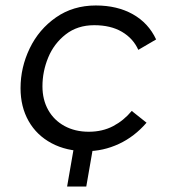

<svg xmlns="http://www.w3.org/2000/svg" viewBox="-20 -545 616 701"><path d="M55 -223Q55 -299 88.5 -368.5Q122 -438 184.5 -481.5Q247 -525 330 -525Q408 -525 465 -493Q522 -461 550 -401L485 -363Q466 -405 425 -429Q384 -453 324 -453Q263 -453 220 -419.5Q177 -386 156 -335Q135 -284 135 -230Q135 -181 156 -143.5Q177 -106 215.5 -85Q254 -64 304 -64Q354 -64 393 -84.5Q432 -105 461 -140L515 -97Q471 -46 414 -19.5Q357 7 295 7Q223 7 168.5 -22Q114 -51 84.5 -103Q55 -155 55 -223ZM254 -31H324L295 136H225Z"/></svg>

Font: Fixel Italic Variable Display Thin
Style: Italic
Weight: 100
Italic angle: -10°
Designer: AlfaBravo + MacPaw
Foundry: Kyrylo Tkachov, Marchela Mozhyna, Serhii Makarenko, Maria Weinstein, Zakhar Kryvoshyya
Version: Version 1.210;Glyphs 3.2 (3217)